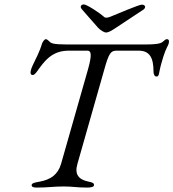

<svg xmlns="http://www.w3.org/2000/svg" viewBox="-20 -843 784 868"><path d="M129 -504C140 -504 154 -532 172 -553C196 -582 227 -614 292 -614H375C392 -614 397 -598 378 -530L256 -102C242 -54 209 -31 160 -22C137 -18 123 -15 123 -6C123 2 131 5 147 5C197 5 221 0 268 0C310 0 325 5 375 5C391 5 405 2 405 -6C405 -15 400 -18 380 -22C336 -31 316 -54 330 -102L451 -527C472 -603 481 -614 507 -614H607C657 -614 674 -581 674 -520C674 -506 679 -497 688 -497C693 -497 697 -500 699 -511C709 -565 727 -614 734 -627C738 -634 744 -646 744 -655C744 -661 742 -666 734 -666C729 -666 724 -661 717 -655C710 -649 699 -642 638 -642H281C219 -642 211 -648 205 -654C199 -660 192 -666 187 -666C182 -666 173 -655 170 -646C160 -611 141 -575 128 -548C120 -531 118 -519 118 -517C118 -506 121 -504 129 -504ZM345 -812C345 -808 347 -805 351 -800L423 -718C433 -707 450 -696 460 -696C470 -696 484 -704 505 -718L629 -800C634 -804 636 -808 636 -812C636 -818 630 -822 621 -822C608 -822 505 -778 478 -767C472 -765 467 -763 461 -763C457 -763 453 -764 450 -767C429 -786 372 -823 359 -823C350 -823 345 -818 345 -812Z"/></svg>

Font: EB Garamond
Style: Italic
Weight: 400
Italic angle: -17.2°
Designer: Georg Duffner and Octavio Pardo
Foundry: Georg Duffner
Version: Version 1.000;PS 001.000;hotconv 1.0.88;makeotf.lib2.5.64775